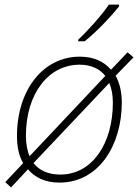

<svg xmlns="http://www.w3.org/2000/svg" viewBox="-20 -786 605 837"><path d="M321 -613V-606H349C402 -648 465 -715 499 -758V-766H455C426 -723 364 -653 321 -613ZM28 31 102 -48C131 -13 176 10 239 10C412 10 511 -155 511 -339C511 -383 502 -424 484 -456L562 -536L536 -558L464 -482C433 -518 388 -539 328 -539C168 -539 54 -394 54 -193C54 -147 62 -107 81 -75L3 8ZM439 -455 109 -105C99 -127 93 -159 93 -194C93 -379 192 -504 327 -504C378 -504 416 -485 439 -455ZM243 -25C191 -25 151 -43 126 -75L456 -424C467 -401 472 -371 472 -338C472 -162 383 -25 243 -25Z"/></svg>

Font: Noto Sans ExtraLight
Style: Italic
Weight: 200
Italic angle: -12°
Designer: Monotype Design Team
Foundry: Monotype Imaging Inc.
Version: Version 2.013